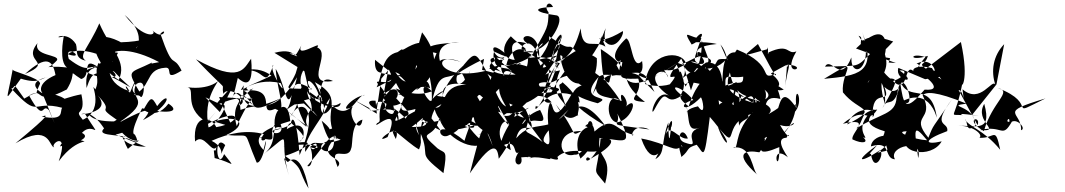

<svg xmlns="http://www.w3.org/2000/svg" viewBox="-20 -975 5928 1069"><path d="M252 -362C210 -405 230 -283 142 -443C231 -496 161 -378 352 -477C416 -580 348 -587 432 -535C493 -550 430 -669 528 -600C470 -618 479 -558 363 -647C332 -744 470 -637 357 -673C423 -727 582 -655 608 -632C476 -581 363 -592 587 -532C507 -726 573 -554 480 -609C694 -541 542 -635 706 -489C515 -603 495 -585 462 -485C444 -639 558 -591 562 -594C535 -635 579 -565 635 -677C650 -694 531 -661 615 -684C624 -692 710 -712 866 -629C763 -613 762 -594 693 -435C837 -476 776 -590 901 -598C948 -602 886 -516 991 -582C940 -682 948 -570 873 -787C914 -830 892 -742 828 -807C859 -779 786 -748 674 -892C847 -742 665 -643 778 -753C633 -726 624 -758 698 -713C528 -826 490 -735 498 -741C510 -689 527 -603 641 -530C690 -633 599 -694 533 -845C475 -711 412 -665 458 -637C392 -651 414 -693 403 -729C349 -815 258 -749 335 -773C332 -756 308 -632 353 -599C209 -616 240 -574 297 -639C316 -673 163 -661 189 -735C100 -626 285 -634 119 -563C241 -674 274 -638 289 -557C183 -512 204 -457 226 -451C278 -425 71 -508 252 -548C206 -540 198 -506 96 -537C-4 -403 16 -396 51 -590C30 -580 206 -543 203 -509C157 -414 224 -492 115 -426C39 -534 73 -487 43 -482C203 -309 154 -420 326 -375C311 -353 343 -301 212 -326C235 -332 286 -359 66 -177C260 -294 253 -154 282 -155C255 -171 369 -257 307 -77C417 -226 503 -170 412 -199C461 -190 336 -223 314 -160C494 -196 455 -227 436 -235C499 -306 559 -172 452 -343C361 -333 645 -336 507 -461C642 -329 494 -401 630 -308C470 -217 582 -230 681 -214C641 -233 662 -159 792 -158L600 -236C829 -352 519 -251 472 -343C583 -287 545 -195 660 -236C747 -143 803 -241 692 -146C614 -289 790 -115 731 -226C691 -229 801 -428 771 -372C918 -338 988 -352 918 -398C835 -288 753 -389 779 -364C820 -437 824 -440 855 -384C931 -484 942 -392 776 -306C867 -409 731 -340 635 -288C848 -428 687 -417 740 -508C806 -547 775 -405 760 -440C651 -477 786 -548 827 -627C695 -561 680 -595 767 -446C683 -426 658 -545 701 -467C535 -523 630 -636 539 -568C634 -517 673 -561 528 -624C501 -559 539 -540 511 -477C469 -537 575 -370 441 -308C383 -377 463 -319 433 -450C303 -425 286 -380 236 -455C242 -360 464 -403 265 -454L212 -465L284 -289Z M1212 -392C1270 -407 1179 -271 1141 -266C1109 -437 1193 -508 1223 -574C1213 -501 1105 -474 1015 -491C1082 -487 988 -386 1130 -294C1138 -301 1249 -430 1114 -273C1334 -395 1333 -291 1184 -267C1157 -327 1052 -347 1066 -187C1116 -239 1159 -116 1185 -156C1177 -103 1164 -183 1175 -95C1276 -71 1298 -26 1228 -117C1187 -13 1166 -239 1234 -167C1177 -56 1260 -141 1158 -191C1257 -235 1355 -254 1449 -228C1399 -161 1510 -211 1424 -211C1564 -167 1441 -241 1534 -302C1597 -186 1406 -250 1558 -261C1465 -295 1546 -188 1445 -114C1628 -257 1523 -221 1588 1C1546 -147 1564 -81 1583 -73C1642 -126 1679 -21 1698 74C1634 -31 1677 -32 1567 -107C1728 -161 1745 -216 1558 -161C1790 -191 1770 -133 1706 -156C1777 -220 1728 -99 1705 -164C1733 -89 1710 -39 1691 -51C1849 -237 1761 -184 1946 -263C1812 -272 1740 -247 1877 -197C1716 -145 1740 -225 1679 -129C1670 -222 1799 -328 1817 -429C1719 -292 1848 -314 1733 -518C1915 -416 1757 -360 1857 -200C1749 -273 1876 -214 1771 -303C1834 -88 1860 -244 1832 -244C1884 -47 1660 -165 1838 -198C1739 -88 1907 -104 1860 -45C1805 -182 1917 -72 1935 -148C1947 -172 1930 -291 1998 -309C1987 -219 1912 -333 1944 -382C1858 -335 1937 -437 2011 -446C1971 -455 1928 -293 1831 -387C1763 -276 1746 -403 1791 -461C1813 -515 1795 -264 1759 -486C1848 -389 1710 -480 1568 -357C1632 -410 1568 -568 1707 -484C1657 -572 1767 -506 1763 -382C1784 -377 1728 -575 1834 -524C1663 -496 1830 -676 1746 -711C1783 -760 1602 -628 1666 -738C1595 -602 1658 -720 1508 -681L1675 -578L1717 -395L1752 -447C1864 -407 1687 -411 1705 -462C1772 -418 1817 -360 1876 -402C1879 -339 1678 -414 1685 -492C1696 -402 1715 -435 1717 -351C1813 -464 1637 -333 1697 -268C1555 -368 1545 -393 1687 -268C1564 -485 1707 -481 1595 -322C1654 -442 1767 -378 1648 -111C1635 -305 1609 -335 1600 -291C1704 -197 1663 -212 1648 -185C1688 -213 1682 -321 1577 -256C1585 -316 1653 -284 1515 -251C1482 -355 1585 -454 1596 -301C1500 -272 1362 -228 1447 -140C1481 -286 1449 -59 1409 -70C1324 -268 1390 -206 1241 -224C1365 -279 1318 -344 1173 -298C1313 -260 1273 -240 1200 -435C1256 -427 1358 -444 1402 -371C1328 -474 1307 -463 1319 -363C1455 -416 1503 -327 1634 -545C1571 -299 1582 -480 1515 -592C1523 -468 1584 -328 1512 -369C1403 -321 1543 -495 1336 -470C1426 -431 1326 -304 1547 -429C1416 -372 1314 -349 1337 -500C1286 -419 1374 -554 1543 -512C1587 -417 1469 -591 1502 -614C1449 -458 1457 -618 1322 -576C1461 -630 1542 -494 1494 -555C1361 -491 1333 -492 1364 -472C1443 -503 1323 -462 1311 -388C1382 -415 1250 -505 1224 -452C1206 -532 1274 -434 1071 -645C1317 -509 1337 -592 1378 -648C1388 -547 1376 -476 1304 -541C1258 -336 1266 -477 1310 -455C1411 -370 1412 -523 1298 -273C1262 -400 1342 -407 1297 -426C1183 -406 1126 -333 1283 -507L1204 -351L1124 -433ZM1659 -489C1622 -614 1780 -615 1591 -677C1636 -681 1657 -655 1626 -566C1581 -461 1536 -489 1717 -478C1711 -506 1629 -388 1653 -438L1748 -327L1672 -399L1616 -393Z M2071 -414C1951 -426 2175 -271 2124 -448C2064 -313 2117 -305 2079 -289C2046 -239 2222 -416 2138 -212C2038 -162 2224 -317 2184 -201C2123 -316 2239 -184 2313 -143C2365 -263 2199 -213 2398 -413C2315 -417 2246 -405 2322 -198C2322 -358 2404 -273 2332 -296C2303 -339 2431 -264 2272 -268C2399 -362 2281 -319 2434 -248C2328 -395 2343 -350 2319 -240C2385 -88 2288 -140 2449 -11C2473 -148 2457 -118 2416 -149C2288 -263 2401 -187 2426 -319C2443 -236 2586 -125 2682 -176C2538 -281 2565 -412 2436 -298C2461 -333 2338 -241 2400 -366C2430 -259 2551 -247 2518 -260C2636 -313 2652 -239 2568 -273C2621 -314 2593 -281 2566 -191C2389 -334 2416 -189 2477 -221C2583 -263 2564 -336 2429 -324C2498 -284 2558 -323 2701 -329L2637 -436C2669 -486 2650 -330 2814 -548L2664 -586L2675 -647C2548 -587 2466 -525 2552 -566C2590 -509 2554 -480 2612 -618C2540 -420 2475 -535 2566 -616C2459 -522 2423 -420 2454 -409C2413 -517 2517 -516 2576 -503C2429 -504 2465 -367 2404 -376C2498 -432 2525 -425 2412 -441C2498 -496 2401 -456 2379 -409C2322 -452 2322 -542 2394 -455C2409 -501 2354 -409 2183 -483C2271 -353 2251 -528 2375 -484C2366 -515 2359 -553 2297 -473C2342 -496 2478 -605 2330 -795C2246 -514 2336 -663 2286 -576C2300 -548 2276 -717 2411 -679C2338 -511 2390 -585 2384 -406C2425 -586 2460 -527 2523 -565C2631 -701 2622 -690 2687 -581C2414 -514 2372 -697 2545 -631C2405 -671 2412 -619 2447 -588C2384 -716 2472 -743 2534 -738C2295 -730 2396 -680 2352 -730C2347 -686 2371 -787 2228 -700C2201 -692 2238 -715 2194 -685C2102 -663 2112 -564 2077 -489C2243 -569 2177 -571 2261 -501C2262 -554 2246 -476 2181 -574C2251 -544 2161 -557 2100 -568C2143 -589 2060 -531 2068 -642L2141 -584L2108 -408L2155 -430C2211 -292 2125 -348 2126 -372C2119 -476 2051 -346 2185 -513C2239 -406 2243 -482 2179 -436C2220 -372 2088 -456 2237 -447C2180 -333 2235 -352 2334 -379C2110 -258 2187 -291 2223 -406C2120 -346 2136 -447 2091 -433C2250 -564 2184 -355 2165 -451C2285 -317 2257 -359 2236 -309C2279 -292 2045 -499 2077 -361L2103 -537L2145 -588C2214 -458 2028 -560 2093 -499C2098 -497 2183 -389 2197 -291C2221 -428 2025 -325 2037 -373L1947 -421L2078 -342Z M3070 -630C3110 -599 3033 -533 3110 -777C3052 -691 3044 -650 3090 -593C3051 -698 2891 -641 2867 -643C2937 -720 2918 -680 2824 -773C2747 -695 2790 -595 2944 -664C2795 -572 2709 -614 2731 -688C2863 -625 2780 -688 2780 -688C2667 -775 2760 -584 2808 -683C2777 -654 2740 -580 2810 -537C2871 -638 2715 -551 2737 -661C2818 -591 2922 -463 3001 -571C2920 -615 2777 -635 2879 -618C2872 -653 2763 -501 2831 -546C2769 -526 2708 -504 2827 -338C2815 -489 2742 -412 2852 -386C2833 -389 2980 -495 3051 -405C2954 -381 3035 -565 3087 -626C3013 -400 2945 -333 2964 -386C2984 -354 3020 -491 3161 -448C3045 -241 3065 -427 3040 -398C3006 -311 3075 -122 3011 -184C2982 -213 3094 -311 3146 -365C3037 -221 2953 -322 2854 -205C2887 -340 2995 -170 2907 -365C2816 -459 2878 -309 2782 -332C2822 -361 2858 -365 2768 -347C2723 -472 2722 -305 2655 -393C2660 -229 2672 -255 2774 -181C2714 -273 2714 -321 2755 -385C2830 -259 2831 -245 2753 -353C2903 -312 2999 -442 2844 -323C2854 -396 2908 -305 3001 -184C2887 -274 2899 -198 2931 -344C2856 -216 2881 -328 2987 -363C3041 -260 2962 -323 2930 -296C2908 -388 2953 -271 2843 -345C2968 -435 2975 -522 3078 -464L2915 -449C2916 -428 2873 -440 2843 -398C2770 -325 2737 -494 2694 -564C2849 -441 2718 -640 2851 -560C2680 -548 2664 -642 2788 -643C2780 -655 2618 -682 2790 -560C2739 -611 2633 -573 2775 -617C2651 -543 2749 -385 2704 -521C2710 -391 2514 -334 2698 -232C2717 -449 2662 -348 2697 -457C2591 -377 2608 -255 2680 -289C2733 -208 2516 -224 2734 -233L2605 -300C2632 -400 2604 -427 2494 -258C2582 -235 2669 -359 2723 -162C2666 -304 2674 -309 2596 -10C2744 -226 2751 -136 2757 -91C2884 -262 2796 -250 2824 -139C2710 -198 2782 -348 2815 -282C2711 -108 2816 -127 2773 -162C2892 -223 2806 -39 2912 -175C2780 -60 2902 -23 2882 -99C2955 -107 2959 -78 3048 -168C2852 -49 2877 -114 3081 -137C2941 -180 3010 -162 2925 -89C2950 -118 3069 -74 3041 -95C3086 -80 3093 -86 3083 -101C3145 -162 3268 -119 3302 -134C3229 -22 3234 -128 3266 -90C3413 -170 3408 -213 3324 -204C3304 20 3269 -51 3349 47C3394 -119 3301 -80 3318 -207C3456 -197 3516 -145 3417 -343C3443 -263 3329 -292 3596 -254C3498 -298 3489 -198 3507 -225C3396 -246 3400 -353 3269 -223C3313 -338 3202 -324 3284 -191C3326 -330 3138 -266 3212 -92C3335 -197 3288 -330 3237 -272C3289 -274 3241 -105 3178 -114C3085 -87 3067 -251 3218 -245C3151 -213 3206 -222 3075 -394C3145 -266 3190 -342 3200 -332C3183 -346 3253 -396 3112 -517C3092 -489 3077 -542 3136 -366C3122 -427 3036 -436 3098 -583C3039 -569 2989 -583 2900 -399C3004 -435 3071 -554 3038 -467C3057 -547 2912 -388 3020 -646C2938 -516 2845 -678 2836 -461C2850 -605 3001 -529 2916 -487C3068 -553 2995 -482 3094 -537C3192 -585 3179 -511 3217 -711C3201 -640 3146 -639 3043 -449C3065 -458 3176 -493 2971 -493L3098 -676C3106 -573 3166 -459 3264 -534C3281 -473 3141 -559 3156 -342C3143 -279 3177 -508 3350 -275C3220 -349 3138 -428 3207 -404C3203 -507 3097 -455 3308 -400C3407 -449 3182 -398 3313 -547C3265 -423 3344 -445 3441 -413C3420 -498 3495 -400 3461 -378C3539 -456 3504 -307 3414 -293C3344 -310 3360 -479 3435 -412C3342 -560 3337 -480 3325 -702C3543 -561 3392 -547 3571 -407C3440 -417 3565 -439 3534 -537C3473 -535 3416 -534 3447 -575C3606 -569 3522 -468 3769 -636C3548 -490 3488 -475 3429 -587C3478 -585 3433 -577 3435 -571C3465 -714 3434 -735 3459 -683C3516 -597 3305 -608 3466 -761C3500 -754 3498 -576 3555 -635C3575 -512 3465 -623 3624 -463C3562 -585 3580 -583 3387 -553C3361 -690 3399 -653 3440 -555C3281 -563 3331 -569 3278 -447C3390 -659 3423 -466 3435 -642C3321 -507 3432 -471 3284 -576C3322 -532 3204 -601 3163 -566C3236 -415 3310 -543 3303 -651C3175 -747 3222 -475 3352 -818C3315 -655 3477 -832 3283 -713C3235 -681 3299 -650 3330 -772C3388 -661 3457 -778 3448 -802C3270 -694 3314 -822 3351 -715C3287 -759 3223 -681 3213 -817C3171 -668 3132 -665 3096 -623C2984 -651 3160 -716 3066 -733C3105 -812 3133 -793 3063 -692C3039 -598 3000 -574 2982 -626C2930 -724 3063 -772 2965 -697C3035 -711 3131 -871 3081 -889C2951 -906 2940 -933 3059 -936C3038 -979 3005 -940 3034 -907C3032 -823 3031 -825 2950 -684C2848 -679 2937 -723 2894 -685C3018 -709 2919 -639 2798 -606C2823 -753 2983 -725 2892 -551C2813 -684 2789 -791 2952 -718C2805 -767 2988 -839 2982 -658C2923 -809 2857 -687 2895 -698C3029 -613 2971 -653 3058 -568C3168 -711 3093 -663 2979 -643C3114 -809 2960 -814 3064 -755C3173 -675 3133 -750 3190 -686C3198 -715 3086 -603 3037 -632L3100 -678L3027 -500L3043 -620Z M3848 -575C3819 -604 3760 -457 3572 -507C3586 -688 3777 -701 3800 -620C3676 -538 3656 -634 3700 -544C3687 -618 3534 -555 3716 -434C3635 -503 3591 -306 3623 -364C3707 -521 3669 -367 3776 -444C3687 -514 3775 -498 3840 -418C3752 -399 3781 -330 3882 -433C3892 -428 3913 -317 3866 -383C3743 -357 3855 -297 3773 -459C3838 -347 3783 -230 3877 -264C3769 -233 3899 -142 3790 -182C3737 -203 3779 -283 3810 -204C3757 -193 3705 -306 3680 -209C3729 -367 3726 -276 3716 -266C3716 -266 3703 -113 3701 -293C3657 -180 3688 -122 3629 -89C3675 -184 3616 -18 3550 -204C3704 -175 3745 -116 3774 -167C3800 -121 3736 -232 3774 -101C3825 -143 3796 -150 3859 -169C3899 -123 3900 -60 3932 -324C4077 -159 4027 -132 3977 -268C4100 -122 3994 -286 4161 -340C4060 -222 4097 -138 4062 -153C4169 -170 4166 -25 4198 -1C4060 -123 4128 -142 4208 -127C4244 -171 4256 -252 4200 -177C4353 -301 4083 -54 4319 -156C4322 29 4260 -179 4362 -103C4390 -75 4276 -206 4359 -208C4378 -255 4387 -166 4323 -279C4421 -246 4428 -353 4335 -222C4440 -324 4407 -474 4400 -346C4466 -409 4397 -535 4414 -374C4341 -481 4328 -432 4303 -339C4332 -416 4341 -365 4167 -298C4308 -340 4322 -391 4106 -439C4090 -350 4157 -478 4175 -426L4171 -348C3960 -439 4220 -232 4183 -431C4248 -369 4254 -456 4236 -476C4297 -431 4220 -409 4170 -402C4181 -480 4225 -320 4231 -286C4251 -348 4212 -455 4325 -424C4298 -553 4266 -452 4344 -476C4227 -547 4176 -617 4152 -532C4336 -441 4353 -507 4272 -566C4426 -651 4360 -629 4349 -464C4375 -729 4349 -555 4368 -615C4498 -604 4321 -531 4414 -689C4361 -667 4378 -738 4259 -683C4250 -643 4262 -739 4252 -701C4095 -657 4116 -657 4200 -730C4232 -673 4308 -520 4300 -564C4197 -523 4306 -609 4083 -699C4025 -626 4092 -502 3991 -728C4065 -641 4011 -486 4136 -440C4054 -388 4131 -385 4075 -496C4037 -385 4089 -383 4095 -275C4112 -326 4214 -306 4076 -386C3913 -469 4007 -242 3981 -417C4050 -374 4064 -354 4081 -519C3964 -445 3962 -576 3910 -598C3903 -500 3870 -546 3814 -383C3707 -463 3831 -431 3770 -577C3690 -510 3847 -507 3773 -649C3618 -445 3823 -637 3687 -479C3771 -551 3733 -471 3821 -518C4014 -491 4009 -424 4003 -521C3831 -689 3834 -522 4021 -468C4012 -585 4023 -534 4118 -548C4120 -473 4063 -567 3946 -440C4098 -437 3965 -547 4170 -403C3969 -465 4029 -538 4092 -680C4002 -707 4004 -571 4002 -510C3997 -647 3896 -686 3797 -493L3742 -629C3804 -605 3947 -551 4024 -646C3945 -650 4002 -638 3910 -560C3858 -684 3815 -568 3885 -763C3828 -757 3770 -827 3831 -727C3910 -761 3900 -829 3846 -750C3794 -730 3892 -750 3971 -730C3775 -710 3895 -643 3914 -588C3818 -721 3876 -694 3929 -646C3885 -705 3780 -594 3775 -630C3840 -496 3891 -621 3887 -750C3911 -672 3943 -624 3911 -627C3776 -531 4045 -644 3888 -657C3952 -571 3734 -663 3880 -621L3786 -609L3827 -472L3853 -547Z M4936 -651C4854 -664 4880 -664 4953 -744C4762 -812 4803 -703 4760 -776C4804 -762 4729 -727 4824 -674C4743 -595 4770 -611 4573 -604C4608 -664 4660 -502 4720 -655C4717 -527 4852 -593 4780 -798C4868 -566 4756 -554 4568 -536C4788 -670 4661 -580 4673 -461C4763 -348 4881 -379 4697 -282C4740 -393 4881 -375 4839 -322C4830 -503 4949 -378 4904 -491C4980 -421 5001 -545 4972 -434C4967 -335 4888 -349 4747 -259C4797 -306 4762 -354 4864 -365C4806 -275 4806 -398 4673 -286C4842 -325 4717 -236 4726 -199C4784 -171 4820 -182 4785 -211C4836 -192 4712 -256 4846 -367C4868 -348 4737 -294 4906 -244C4897 -180 4797 -108 4829 -119C4846 -3 4909 -117 4879 -138C4752 -55 4729 -77 4910 -199C4911 -129 4952 -142 4865 -125C5038 -244 4836 -244 4829 -160C4948 -197 4898 -92 4963 -88C4920 -160 5125 -209 5092 -95C5074 -243 5056 -299 5142 -194C5067 -198 4952 -244 5028 -244C4960 -117 5167 -88 5223 -188C5130 -166 5113 -193 5254 -245C5264 -301 5161 -262 5281 -423C5168 -254 5180 -288 5149 -208C5040 -339 5187 -301 5117 -445C5137 -463 5185 -470 5361 -398C5236 -381 5413 -392 5410 -277C5355 -228 5370 -301 5353 -311C5375 -267 5454 -256 5549 -141C5520 -277 5521 -202 5433 -208C5459 -227 5384 -284 5305 -273C5398 -285 5508 -224 5460 -397C5401 -296 5566 -241 5435 -251C5567 -282 5557 -196 5617 -303C5557 -275 5614 -353 5597 -280C5628 -337 5700 -259 5665 -250C5670 -357 5526 -345 5801 -427C5573 -315 5774 -394 5535 -485C5621 -465 5505 -411 5458 -245C5342 -313 5444 -336 5423 -278L5317 -474C5349 -475 5355 -338 5339 -478C5439 -391 5505 -542 5522 -503C5496 -578 5509 -665 5571 -729L5528 -505L5393 -336C5515 -315 5283 -355 5340 -334C5254 -341 5299 -302 5339 -516C5324 -479 5380 -513 5330 -741L5098 -564C5105 -574 5256 -465 5128 -476C5020 -351 5012 -377 4990 -528C5037 -394 5165 -535 5196 -320C5145 -485 5025 -422 5006 -412C5097 -343 4999 -639 4976 -453C4945 -376 4917 -432 4894 -374C4999 -561 4986 -544 4857 -530C4954 -481 5070 -591 4988 -583C5106 -501 4958 -524 4982 -597L5131 -534L5211 -547L5222 -532C5052 -650 5128 -589 5146 -664C5035 -629 5046 -686 5132 -657C5045 -554 5130 -608 5083 -621C5186 -669 5201 -534 5169 -596C5095 -616 5037 -594 5079 -564C5005 -660 5049 -421 4942 -533C4853 -602 4905 -652 4811 -513C4818 -545 4913 -584 4908 -393C4849 -579 4942 -556 4907 -673C4923 -737 4913 -869 4746 -705L4968 -624L4928 -627Z"/></svg>

Font: CISF Camouflage Kit
Style: Mdz
Weight: 400
Designer: Robert Jablonski, Jasper
Foundry: Cannot Into Space Fonts
Version: Version 1.270